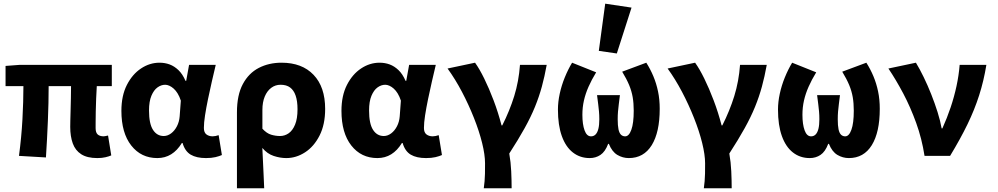

<svg xmlns="http://www.w3.org/2000/svg" viewBox="-20 -850 5440 1047"><path d="M510.8 12Q455.5 12 423 -8.9Q390.6 -29.7 376.8 -68Q363 -106.3 363 -157.7Q363 -168.7 363.5 -192.8Q364 -217 365 -249Q366 -281.1 366.6 -315.1Q367.2 -349.1 367.4 -380.4H245.3Q245.3 -291.5 241.1 -191Q236.9 -90.4 230.5 8.6L83.5 0Q97 -101.5 102.4 -199.9Q107.7 -298.3 107.7 -380.4H10.3V-490.5L84.6 -496.1H589.7V-380.4H507.8Q505.8 -348.1 504.3 -311.9Q502.8 -275.6 502.2 -242.2Q501.6 -208.7 501.5 -184.4Q501.4 -160.2 501.4 -151.7Q501.4 -126.7 512.8 -116.7Q524.3 -106.6 545.8 -106.6Q550.8 -106.6 556.1 -108.1Q561.3 -109.6 569.2 -111L586.7 -2.6Q574.4 2.9 555.3 7.4Q536.2 12 510.8 12Z M838 12Q749.5 12 695.7 -56.6Q642 -125.1 642 -245.6Q642 -328.1 671.8 -386.7Q701.7 -445.3 749.1 -476.7Q796.4 -508.1 849.9 -508.1Q879.3 -508.1 905.1 -498.6Q930.8 -489 953.2 -467.6Q975.5 -446.3 991.6 -409.2H995.3L1011 -496.1H1156.4Q1146.4 -453.2 1135.1 -405Q1123.9 -356.8 1114.2 -309.3Q1104.4 -261.9 1098.1 -221.2Q1091.8 -180.5 1091.8 -152.4Q1091.8 -127.6 1105.5 -117.1Q1119.1 -106.6 1139.8 -106.6Q1147.1 -106.6 1155.4 -108.3Q1163.7 -110 1172.3 -113L1190 -4.6Q1176.4 1.7 1154.7 6.9Q1133 12 1103.2 12Q1051.5 12 1020 -6.6Q988.6 -25.2 975.5 -70.3H971.8Q921.7 12 838 12ZM872.9 -108.3Q894 -108.3 913.1 -122.7Q932.2 -137 944.8 -161.4Q957.4 -185.8 959.7 -215.2L966.1 -301.3Q959 -323.2 949 -339.7Q939 -356.2 927.4 -366.5Q915.9 -376.8 903.9 -382.3Q891.9 -387.8 880.8 -387.8Q859 -387.8 838.9 -373.4Q818.8 -359 805.7 -328Q792.6 -296.9 792.6 -247.2Q792.6 -175.5 814.3 -141.9Q836 -108.3 872.9 -108.3Z M1272.1 176.7V-237.2Q1272.1 -331.5 1304.1 -391.3Q1336 -451 1391.1 -479.6Q1446.2 -508.1 1515.4 -508.1Q1626.8 -508.1 1689.9 -442Q1753.1 -376 1753.1 -255.9Q1753.1 -170.8 1722.6 -110.8Q1692.1 -50.8 1643.6 -19.4Q1595.1 12 1541.1 12Q1507.7 12 1472.6 0.4Q1437.5 -11.1 1410.5 -43.3Q1412.3 -5.2 1414.1 31.6Q1415.8 68.4 1417.5 104.3Q1419.1 140.2 1420.7 176.7ZM1506.8 -108.3Q1532.9 -108.3 1554.4 -123.4Q1575.8 -138.4 1589.1 -170.7Q1602.4 -202.9 1602.4 -254.2Q1602.4 -298.8 1592.2 -328.4Q1582.1 -358 1562 -372.9Q1542 -387.8 1510.1 -387.8Q1481.4 -387.8 1459 -371Q1436.5 -354.2 1423.7 -323.5Q1410.9 -292.8 1410.9 -250.6V-148.1Q1434.4 -122.6 1458.6 -115.5Q1482.8 -108.3 1506.8 -108.3Z M2038 12Q1949.5 12 1895.7 -56.6Q1842 -125.1 1842 -245.6Q1842 -328.1 1871.8 -386.7Q1901.7 -445.3 1949.1 -476.7Q1996.4 -508.1 2049.9 -508.1Q2079.3 -508.1 2105.1 -498.6Q2130.8 -489 2153.2 -467.6Q2175.5 -446.3 2191.6 -409.2H2195.3L2211 -496.1H2356.4Q2346.4 -453.2 2335.1 -405Q2323.9 -356.8 2314.2 -309.3Q2304.4 -261.9 2298.1 -221.2Q2291.8 -180.5 2291.8 -152.4Q2291.8 -127.6 2305.5 -117.1Q2319.1 -106.6 2339.8 -106.6Q2347.1 -106.6 2355.4 -108.3Q2363.7 -110 2372.3 -113L2390 -4.6Q2376.4 1.7 2354.7 6.9Q2333 12 2303.2 12Q2251.5 12 2220 -6.6Q2188.6 -25.2 2175.5 -70.3H2171.8Q2121.7 12 2038 12ZM2072.9 -108.3Q2094 -108.3 2113.1 -122.7Q2132.2 -137 2144.8 -161.4Q2157.4 -185.8 2159.7 -215.2L2166.1 -301.3Q2159 -323.2 2149 -339.7Q2139 -356.2 2127.4 -366.5Q2115.9 -376.8 2103.9 -382.3Q2091.9 -387.8 2080.8 -387.8Q2059 -387.8 2038.9 -373.4Q2018.8 -359 2005.7 -328Q1992.6 -296.9 1992.6 -247.2Q1992.6 -175.5 2014.3 -141.9Q2036 -108.3 2072.9 -108.3Z M2618.1 176.7Q2620.7 156.2 2622.5 138Q2624.2 119.9 2624.6 97.4Q2625 74.9 2625 40.7Q2625 -5.9 2609 -70.5Q2593 -135.2 2564.4 -207.1Q2535.9 -279.1 2499.1 -349.1Q2462.2 -419.2 2420.6 -476.4L2570.5 -508.1Q2594.7 -474.4 2620.7 -421.4Q2646.7 -368.5 2671.6 -302.9Q2696.5 -237.4 2715 -166.2H2719Q2759.3 -246.1 2784.2 -326.3Q2809 -406.6 2815.5 -496.1H2961.2Q2949.8 -432.7 2934.8 -377.7Q2919.8 -322.7 2897.3 -267.5Q2874.9 -212.3 2840.7 -150.8Q2806.6 -89.3 2757.1 -12.8Q2765.4 33.8 2767.7 84.2Q2770 134.7 2770 176.7Z M3195.8 12Q3143.1 12 3104 -18.5Q3064.9 -48.9 3043.7 -108Q3022.5 -167 3022.5 -252.8Q3022.5 -294 3032.3 -339.2Q3042.1 -384.4 3059.9 -428Q3077.6 -471.5 3099.7 -508.1L3230.9 -455.6Q3206.1 -414.9 3189.4 -377.1Q3172.7 -339.3 3164.3 -302.2Q3155.8 -265 3155.8 -224.1Q3155.8 -171.9 3167.7 -139.2Q3179.5 -106.5 3202.9 -106.5Q3217.6 -106.5 3227.7 -116.7Q3237.8 -126.9 3243 -147.6Q3248.1 -168.4 3248.1 -199.6Q3248.1 -222.5 3246.4 -241.4Q3244.7 -260.4 3242.1 -281.3Q3239.5 -302.2 3235.8 -331.1H3360.5Q3357 -302.2 3354.3 -281.3Q3351.6 -260.4 3350 -241.4Q3348.4 -222.5 3348.4 -199.6Q3348.4 -165.2 3352.7 -144.7Q3357.1 -124.2 3366.4 -115.3Q3375.8 -106.5 3389 -106.5Q3409.9 -106.5 3422.8 -142.4Q3435.8 -178.2 3435.8 -246.5Q3435.8 -287.1 3430.1 -320.2Q3424.4 -353.3 3410.7 -386.4Q3396.9 -419.5 3372.8 -459.1L3504.3 -508.1Q3526.6 -473 3542.9 -434.1Q3559.2 -395.2 3568.3 -351.5Q3577.5 -307.8 3577.5 -256.5Q3577.5 -128.8 3534 -58.4Q3490.4 12 3409.1 12Q3375.6 12 3346.4 -5.3Q3317.3 -22.7 3300.3 -65.4H3296.3Q3280.3 -22.7 3254.4 -5.3Q3228.6 12 3195.8 12ZM3343.6 -558.4 3245.4 -572.6 3280.3 -830 3423.8 -808.5Z M3818.1 176.7Q3820.7 156.2 3822.5 138Q3824.2 119.9 3824.6 97.4Q3825 74.9 3825 40.7Q3825 -5.9 3809 -70.5Q3793 -135.2 3764.4 -207.1Q3735.9 -279.1 3699.1 -349.1Q3662.2 -419.2 3620.6 -476.4L3770.5 -508.1Q3794.7 -474.4 3820.7 -421.4Q3846.7 -368.5 3871.6 -302.9Q3896.5 -237.4 3915 -166.2H3919Q3959.3 -246.1 3984.2 -326.3Q4009 -406.6 4015.5 -496.1H4161.2Q4149.8 -432.7 4134.8 -377.7Q4119.8 -322.7 4097.3 -267.5Q4074.9 -212.3 4040.7 -150.8Q4006.6 -89.3 3957.1 -12.8Q3965.4 33.8 3967.7 84.2Q3970 134.7 3970 176.7Z M4395.8 12Q4343.1 12 4304 -18.5Q4264.9 -48.9 4243.7 -108Q4222.5 -167 4222.5 -252.8Q4222.5 -294 4232.3 -339.2Q4242.1 -384.4 4259.9 -428Q4277.6 -471.5 4299.7 -508.1L4430.9 -455.6Q4406.1 -414.9 4389.4 -377.1Q4372.7 -339.3 4364.3 -302.2Q4355.8 -265 4355.8 -224.1Q4355.8 -171.9 4367.7 -139.2Q4379.5 -106.5 4402.9 -106.5Q4417.6 -106.5 4427.7 -116.7Q4437.8 -126.9 4443 -147.6Q4448.1 -168.4 4448.1 -199.6Q4448.1 -222.5 4446.4 -241.4Q4444.7 -260.4 4442.1 -281.3Q4439.5 -302.2 4435.8 -331.1H4560.5Q4557 -302.2 4554.3 -281.3Q4551.6 -260.4 4550 -241.4Q4548.4 -222.5 4548.4 -199.6Q4548.4 -165.2 4552.7 -144.7Q4557.1 -124.2 4566.4 -115.3Q4575.8 -106.5 4589 -106.5Q4609.9 -106.5 4622.8 -142.4Q4635.8 -178.2 4635.8 -246.5Q4635.8 -287.1 4630.1 -320.2Q4624.4 -353.3 4610.7 -386.4Q4596.9 -419.5 4572.8 -459.1L4704.3 -508.1Q4726.6 -473 4742.9 -434.1Q4759.2 -395.2 4768.3 -351.5Q4777.5 -307.8 4777.5 -256.5Q4777.5 -128.8 4734 -58.4Q4690.4 12 4609.1 12Q4575.6 12 4546.4 -5.3Q4517.3 -22.7 4500.3 -65.4H4496.3Q4480.3 -22.7 4454.4 -5.3Q4428.6 12 4395.8 12Z M5021.6 0Q5007.1 -93.7 4976.1 -179.5Q4945.1 -265.4 4905.6 -340.2Q4866 -415 4824.6 -476.4L4974.6 -508.1Q4995.2 -474.2 5017 -429.4Q5038.8 -384.7 5058.2 -335.6Q5077.7 -286.4 5092.7 -238.7Q5107.7 -190.9 5114.9 -149.8H5118.9Q5144.7 -206.9 5164.1 -264.8Q5183.5 -322.7 5196 -380.8Q5208.5 -439 5213.1 -496.1H5358.8Q5344.5 -408.4 5319.4 -330.2Q5294.4 -252 5256 -172.7Q5217.6 -93.4 5161 0Z"/></svg>

Font: Source Code Pro ExtraLight
Style: Regular
Weight: 200
Monospace: yes
Designer: Paul D. Hunt, Teo Tuominen
Foundry: Adobe
Version: Version 1.026;hotconv 1.1.0;makeotfexe 2.6.0